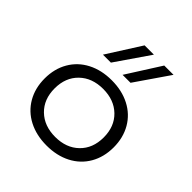

<svg xmlns="http://www.w3.org/2000/svg" viewBox="-202 -875 1023 1023"><g transform="rotate(45 310.0 -363.5)"><path d="M570 -236Q570 -163 537.5 -107Q505 -51 446 -20.5Q387 10 310 10Q233 10 174 -20.5Q115 -51 82.5 -107Q50 -163 50 -236Q50 -309 82.5 -365Q115 -421 174 -451.5Q233 -482 310 -482Q387 -482 446 -451.5Q505 -421 537.5 -365Q570 -309 570 -236ZM495 -236Q495 -318 444 -367.5Q393 -417 310 -417Q227 -417 176 -367.5Q125 -318 125 -236Q125 -154 176 -104.5Q227 -55 310 -55Q393 -55 444 -104.5Q495 -154 495 -236ZM452 -735H522L390 -543H330ZM302 -737H372L240 -545H180Z"/></g></svg>

Font: Madhuban Light
Style: Regular
Weight: 300
Designer: jaikishan Patel
Foundry: MagicType
Version: Version 1.000